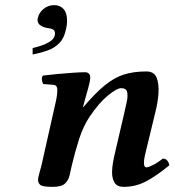

<svg xmlns="http://www.w3.org/2000/svg" viewBox="-20 -717 679 747"><path d="M191 -697Q214 -697 227.5 -681.5Q241 -666 241 -636Q241 -629 240 -620.5Q239 -612 237 -604Q230 -569 211 -549.5Q192 -530 165 -520.5Q138 -511 107 -505V-530Q187 -549 193 -579Q194 -582 194 -586Q194 -599 185 -603Q176 -607 164 -608Q151 -610 138.5 -617.5Q126 -625 126 -640Q126 -644 127 -646Q131 -667 149 -682Q167 -697 191 -697ZM428 -125 463 -275Q469 -300 473.5 -322.5Q478 -345 474.5 -359.5Q471 -374 451 -374Q435 -374 400 -345.5Q365 -317 328 -262Q304 -226 288 -176.5Q272 -127 259 -72Q255 -55 251 -36Q247 -17 233.5 -3.5Q220 10 185 10Q146 10 137 2.5Q128 -5 128 -17Q128 -25 132.5 -41Q137 -57 141 -72L197 -321Q201 -339 202 -349.5Q203 -360 203 -367Q203 -375 200 -380.5Q197 -386 188 -387L148 -390Q144 -397 143 -407Q142 -417 147 -423Q171 -426 203 -429Q235 -432 264.5 -434Q294 -436 310 -436Q331 -436 331 -415Q331 -402 323.5 -375.5Q316 -349 308 -320L303 -301L304 -300Q350 -354 387 -384.5Q424 -415 462 -427Q500 -439 549 -439Q580 -439 589.5 -414.5Q599 -390 596.5 -354Q594 -318 585 -283L549 -134Q546 -123 543 -108.5Q540 -94 540 -83Q540 -66 550 -66Q558 -66 576.5 -75.5Q595 -85 613 -100Q624 -100 630.5 -92.5Q637 -85 639 -74Q589 -33 548.5 -11.5Q508 10 461 10Q436 10 426 -6Q416 -22 416 -46Q416 -64 419.5 -84Q423 -104 428 -125Z"/></svg>

Font: Libertinus Serif SemiBold
Style: Italic
Weight: 600
Italic angle: -11.5°
Designer: Philipp H. Poll, Khaled Hosny
Foundry: Caleb Maclennan
Version: Version 7.051;RELEASE